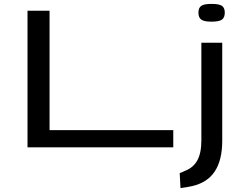

<svg xmlns="http://www.w3.org/2000/svg" viewBox="-20 -755 1261 984"><path d="M121 0V-700H234V-88H868V0ZM1064 -644Q1026 -644 1011.5 -654.5Q997 -665 997 -690Q997 -715 1011.5 -725Q1026 -735 1064 -735Q1103 -735 1117.5 -725Q1132 -715 1132 -690Q1132 -665 1117.5 -654.5Q1103 -644 1064 -644ZM1119 -536V-34Q1119 65 1081 123Q1043 181 964 199Q952 202 935 204.5Q918 207 905 209L901 132Q914 128 927 121Q970 105 991 67.5Q1012 30 1012 -36V-536Z"/></svg>

Font: Georama ExtraExtended
Style: Regular
Weight: 400
Width: 8
Designer: Jean-Baptiste Levee
Foundry: Production Type
Version: Version 1.000